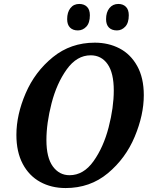

<svg xmlns="http://www.w3.org/2000/svg" viewBox="-20 -941 761 972"><path d="M63 -258Q63 -360 110 -469Q157 -578 247.5 -651.5Q338 -725 460 -725Q529 -725 585 -696Q641 -667 674.5 -607Q708 -547 708 -459Q708 -359 662 -249Q616 -139 526 -64Q436 11 312 11Q240 11 183.5 -20Q127 -51 95 -111.5Q63 -172 63 -258ZM556 -483Q556 -572 524.5 -616.5Q493 -661 439 -661Q369 -661 318 -590Q267 -519 241 -418Q215 -317 215 -232Q215 -143 247.5 -98.5Q280 -54 332 -54Q403 -54 453.5 -125Q504 -196 530 -296.5Q556 -397 556 -483ZM320 -844Q320 -879 336.5 -900Q353 -921 381 -921Q406 -921 420.5 -906.5Q435 -892 435 -864Q435 -825 417 -806Q399 -787 374 -787Q349 -787 334.5 -801.5Q320 -816 320 -844ZM517 -844Q517 -879 534 -900Q551 -921 579 -921Q603 -921 617.5 -906.5Q632 -892 632 -864Q632 -825 614 -806Q596 -787 572 -787Q546 -787 531.5 -801.5Q517 -816 517 -844Z"/></svg>

Font: Noto Serif Narrow
Style: Bold Italic
Weight: 700
Width: 4
Italic angle: -12°
Designer: Monotype Design Team
Foundry: Monotype Imaging Inc.
Version: Version 1.001